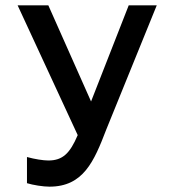

<svg xmlns="http://www.w3.org/2000/svg" viewBox="-20 -690 640 719"><path d="M161 -89C142 -89 110 -94 81 -102V-4C104 3 141 9 165 9C292 9 332 -85 378 -205L567 -670H462L321 -310L161 -670H46L271 -184C242 -116 215 -89 161 -89Z"/></svg>

Font: LT Wave Mono Medium
Style: Regular
Weight: 500
Designer: Daniel Lyons
Version: Version 2.5 (Glyphs App)